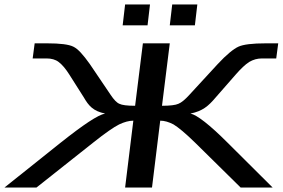

<svg xmlns="http://www.w3.org/2000/svg" viewBox="-28 -844 1272 864"><path d="M580 -368C544 -368 521 -371 509 -377C497 -382 484 -396 470 -417L376 -556C346 -598 323 -624 302 -634C282 -644 243 -649 184 -649H128L119 -581H182C203 -581 222 -576 236 -565C251 -554 267 -535 283 -510L349 -406C371 -368 391 -344 445 -333C413 -327 347 -283 245 -202L-8 0H136L391 -202C445 -245 484 -272 508 -284C531 -295 553 -301 572 -301L535 0H656L693 -301C712 -301 732 -295 753 -284C773 -272 806 -245 850 -202L1055 0H1199L996 -202C915 -283 858 -327 829 -333C884 -344 910 -367 943 -406L1034 -510C1056 -535 1076 -554 1093 -565C1112 -576 1130 -581 1151 -581H1215L1224 -649H1168C1108 -649 1067 -644 1045 -634C1023 -624 991 -598 952 -556L824 -417C805 -396 788 -382 775 -377C762 -371 737 -368 701 -368L736 -649H615ZM636 -730 647 -824H535L524 -730ZM849 -730 860 -824H747L736 -730Z"/></svg>

Font: Gamestation Extended
Style: Italic
Weight: 400
Width: 7
Designer: Jonas Hecksher
Foundry: Jonas Hecksher, Playtypeª, e-types AS
Version: Version 1.003